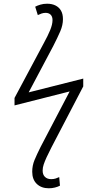

<svg xmlns="http://www.w3.org/2000/svg" viewBox="-20 -785 513 1031"><path d="M242 226Q202 226 177.5 202.5Q153 179 153 137Q153 104 165.5 74Q178 44 198 4L354 -294L58 -219V-259L215 -553Q237 -593 249.5 -623.5Q262 -654 262 -677Q262 -696 252 -706Q242 -716 225 -716Q214 -716 203.5 -712.5Q193 -709 183 -704L169 -749Q180 -755 196.5 -760Q213 -765 233 -765Q259 -765 278 -755.5Q297 -746 307.5 -728Q318 -710 318 -682Q318 -650 303.5 -616.5Q289 -583 266 -538L134 -289L427 -363V-321L256 7Q240 38 230 60Q220 82 214.5 98.5Q209 115 209 131Q209 153 221.5 165Q234 177 255 177Q268 177 279 173.5Q290 170 298 166L302 212Q291 218 275 222Q259 226 242 226Z"/></svg>

Font: Noto Sans Display Light
Style: Italic
Weight: 300
Italic angle: -12°
Designer: Monotype Design Team
Foundry: Monotype Imaging Inc.
Version: Version 2.003